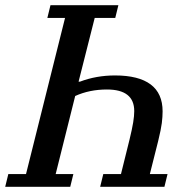

<svg xmlns="http://www.w3.org/2000/svg" viewBox="-46 -718 741 738"><path d="M397 -649H318L256 -404H261Q324 -428 396 -428Q487 -428 533 -393.5Q579 -359 579 -290Q579 -269 576 -245Q573 -221 562 -176L530 -49H598L586 0H339L351 -49H419L452 -182Q462 -223 466 -248Q470 -273 470 -291Q470 -374 365 -374Q298 -374 243 -349L168 -49H236L224 0H-26L-14 -49H54L204 -649H136L148 -698H409Z"/></svg>

Font: IBM Plex Serif Medium
Style: Italic
Weight: 500
Italic angle: -14°
Designer: Mike Abbink, Paul van der Laan, Pieter van Rosmalen
Foundry: Bold Monday
Version: Version 2.5